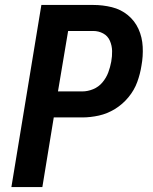

<svg xmlns="http://www.w3.org/2000/svg" viewBox="-20 -755 616 775"><path d="M26 0H151L197 -281H312Q345 -281 379 -288.5Q413 -296 444 -315Q475 -334 498.5 -362.5Q522 -391 534 -424Q546 -457 551 -490Q558 -528 556 -566.5Q554 -605 539 -638Q524 -671 496 -694Q468 -717 431.5 -726Q395 -735 356 -735H147ZM214 -386 255 -630H356Q378 -630 396.5 -620Q415 -610 423.5 -590.5Q432 -571 432.5 -549.5Q433 -528 429 -506Q425 -484 417 -462.5Q409 -441 393.5 -422.5Q378 -404 356 -395Q334 -386 312 -386Z"/></svg>

Font: Iosevka Sparkle
Style: Bold Italic
Weight: 700
Italic angle: -9°
Designer: Belleve Invis
Foundry: Belleve Invis
Version: Version 4.5.0; ttfautohint (v1.8.3)